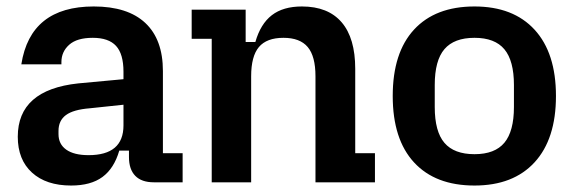

<svg xmlns="http://www.w3.org/2000/svg" viewBox="-20 -564 1779 594"><path d="M35 -141Q35 -286 222 -306L362 -319V-342Q362 -397 339 -422Q316 -447 267 -447Q218 -447 194 -425.5Q170 -404 170 -372V-365H46Q74 -544 270 -544Q375 -544 429.5 -493Q484 -442 484 -344V-90H545V0H456Q418 0 398.5 -20Q379 -40 379 -78V-98H349Q333 -43 297 -16.5Q261 10 200 10Q123 10 79 -30Q35 -70 35 -141ZM254 -84Q362 -84 362 -176V-240L258 -229Q207 -225 184 -208Q161 -191 161 -159V-149Q161 -118 185 -101Q209 -84 254 -84Z M635 -444H573V-534H740V-434H770Q786 -490 821 -517Q856 -544 914 -544Q995 -544 1037 -495Q1079 -446 1079 -351V-90H1140V0H956V-328Q956 -390 932 -418.5Q908 -447 857 -447Q805 -447 781 -418.5Q757 -390 757 -328V0H635Z M1195 -267Q1195 -401 1261 -472.5Q1327 -544 1448 -544Q1568 -544 1634 -472Q1700 -400 1700 -267Q1700 -134 1634 -62Q1568 10 1448 10Q1327 10 1261 -61.5Q1195 -133 1195 -267ZM1448 -87Q1511 -87 1540.5 -122.5Q1570 -158 1570 -233V-301Q1570 -376 1540.5 -411.5Q1511 -447 1448 -447Q1385 -447 1355 -412Q1325 -377 1325 -301V-233Q1325 -157 1355 -122Q1385 -87 1448 -87Z"/></svg>

Font: Mozilla Headline BETA SemiBold
Style: Regular
Weight: 600
Designer: Studio DRAMA
Foundry: Studio DRAMA
Version: Version 0.100